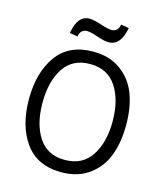

<svg xmlns="http://www.w3.org/2000/svg" viewBox="-130 -982 933 1095"><g transform="rotate(15 337.0 -435.0)"><path d="M336 -696Q433 -696 499.5 -647Q566 -598 595 -520Q624 -442 624 -340Q624 -238 595 -160Q566 -82 499.5 -33Q433 16 336 16Q193 16 121.5 -83Q50 -182 50 -340Q50 -498 121.5 -597Q193 -696 336 -696ZM181.5 -544.5Q130 -466 130 -340Q130 -214 181.5 -135.5Q233 -57 336.5 -57Q440 -57 492 -136Q544 -215 544 -340Q544 -465 492 -544Q440 -623 336.5 -623Q233 -623 181.5 -544.5ZM404 -770Q378 -770 335 -785Q292 -800 272 -800Q232 -800 225 -756L178 -764Q196 -872 265 -872Q290 -872 336 -857Q382 -842 401 -842Q441 -842 448 -886L495 -878Q476 -770 404 -770Z"/></g></svg>

Font: Imprima
Style: Regular
Weight: 400
Version: Version 1.001